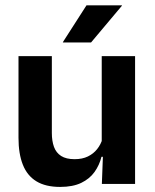

<svg xmlns="http://www.w3.org/2000/svg" viewBox="-20 -706 594 737"><path d="M179 -490.5V-195.5Q179 -165 187.2 -142.2Q195.5 -119.5 214.8 -107.2Q234 -95 266.5 -95Q296 -95 317.5 -105.5Q339 -116 353 -133.8Q367 -151.5 373.5 -173.5L393.5 -104H369.5Q361.5 -72 342.8 -45.8Q324 -19.5 291.8 -4Q259.5 11.5 211 11.5Q155 11.5 119.8 -10Q84.5 -31.5 67.8 -73.5Q51 -115.5 51 -177V-490.5ZM498.5 -490.5V0H371L375.5 -119L370.5 -129.5V-490.5ZM312 -685.5H448V-684L329.5 -543H221.5V-544.5Z"/></svg>

Font: Anek Telugu SemiBold
Style: Regular
Weight: 600
Designer: Omkar Bhoir (Telugu), Yesha Goshar (Latin)
Foundry: Ek Type
Version: Version 1.003